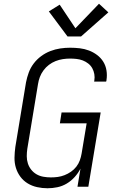

<svg xmlns="http://www.w3.org/2000/svg" viewBox="-20 -998 640 1026"><path d="M234 8Q206 8 178.5 2Q151 -4 128 -18Q105 -32 89 -53.5Q73 -75 65 -101Q57 -127 57.5 -155.5Q58 -184 62 -213L119 -558Q124 -584 133.5 -610Q143 -636 160 -658.5Q177 -681 200 -698Q223 -715 249 -725Q275 -735 301.5 -739Q328 -743 354 -743Q381 -743 406.5 -740Q432 -737 455.5 -728Q479 -719 499 -704Q519 -689 532 -668Q545 -647 549 -621.5Q553 -596 549 -570Q549 -568 548.5 -566Q548 -564 547 -562H483Q483 -563 483.5 -564.5Q484 -566 484 -567Q487 -585 484 -602Q481 -619 473 -633.5Q465 -648 451.5 -658.5Q438 -669 422.5 -675Q407 -681 389.5 -683Q372 -685 354 -685Q335 -685 315.5 -682Q296 -679 277 -671.5Q258 -664 241.5 -651.5Q225 -639 212.5 -622Q200 -605 193 -586.5Q186 -568 183 -548L126 -203Q123 -183 123 -163Q123 -143 129 -124.5Q135 -106 147 -91Q159 -76 175.5 -66.5Q192 -57 212 -53.5Q232 -50 252 -50Q271 -50 289 -52.5Q307 -55 325 -62Q343 -69 359.5 -80.5Q376 -92 388 -107.5Q400 -123 406.5 -141Q413 -159 416 -177L443 -339H300L309 -397H518L452 0H394L410 -97Q398 -73 379 -52Q360 -31 336.5 -17Q313 -3 286.5 2.5Q260 8 234 8ZM341 -803 241 -937 299 -973 383 -847 509 -978 559 -932 413 -803Z"/></svg>

Font: Iosevka Curly LtExObl
Style: Regular
Weight: 300
Width: 7
Italic angle: -9°
Monospace: yes
Designer: Belleve Invis
Foundry: Belleve Invis
Version: Version 11.1.0; ttfautohint (v1.8.3)